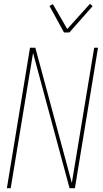

<svg xmlns="http://www.w3.org/2000/svg" viewBox="-20 -985 540 1005"><path d="M16 0 137 -735H165L356 -27L473 -735H493L372 0H344L153 -708L36 0ZM315 -815 239 -954 257 -963 332 -833 451 -965 465 -953 343 -815Z"/></svg>

Font: Iosevka SS18 Thin
Style: Italic
Weight: 100
Italic angle: -9°
Monospace: yes
Designer: Belleve Invis
Foundry: Belleve Invis
Version: Version 25.1.1; ttfautohint (v1.8.4)